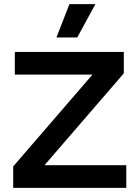

<svg xmlns="http://www.w3.org/2000/svg" viewBox="-20 -912 673 932"><path d="M593 -110V0H44V-104L429 -550H52V-660H581V-556L196 -110ZM443 -892 355 -730H254L317 -892Z"/></svg>

Font: Work Sans SemiBold
Style: Regular
Weight: 600
Designer: Wei Huang
Foundry: Wei Huang
Version: Version 1.500